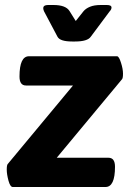

<svg xmlns="http://www.w3.org/2000/svg" viewBox="-20 -748 529 768"><path d="M414 -117Q440 -117 440 -81Q440 0 402 0H31Q21 0 14 -25Q7 -51 7 -69.5Q7 -88 11 -92L272 -406H84Q58 -406 58 -442Q58 -523 96 -523H448Q456 -523 464 -497Q472 -472 472 -453.5Q472 -435 468 -431L207 -117ZM269 -582Q220 -582 210 -601L156 -703Q153 -710 153 -715Q153 -728 172 -728H194Q243 -728 258 -704L283 -664L314 -703Q323 -714 340 -721Q357 -728 383 -728H407Q426 -728 426 -718Q426 -710 419 -703L343 -601Q330 -582 280 -582Z"/></svg>

Font: AsCom
Style: Bold Italic
Weight: 700
Italic angle: -48°
Designer: AsCom
Foundry: AsCom
Version: Version 1.001